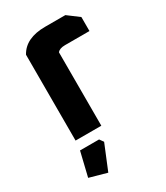

<svg xmlns="http://www.w3.org/2000/svg" viewBox="-184 -607 771 891"><g transform="rotate(-30 202.0 -161.5)"><path d="M68 0V-460Q105 -528 210 -528H318L378 -483V-408H247Q217 -408 206 -393V0ZM32 179 63 50H165L180 71L125 205Z"/></g></svg>

Font: Oxanium ExtraLight
Style: Bold
Weight: 700
Version: Version 2.000